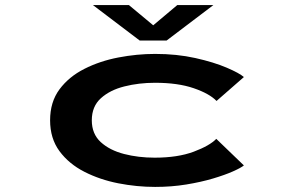

<svg xmlns="http://www.w3.org/2000/svg" viewBox="-20 -724 1140 755"><path d="M590 11Q518 11 445.2 -3.2Q372.5 -17.5 311.8 -48.5Q251 -79.5 214 -129.5Q177 -179.5 177 -251Q177 -323 214 -372.8Q251 -422.5 311.8 -453.2Q372.5 -484 445.5 -498Q518.5 -512 590 -512Q675 -512 748 -495.8Q821 -479.5 871.2 -458Q921.5 -436.5 939 -421L831.5 -327Q803.5 -356 741.5 -377.2Q679.5 -398.5 589.5 -398.5Q526 -398.5 469.2 -384.2Q412.5 -370 376.8 -337.8Q341 -305.5 341 -251Q341 -197.5 376.2 -165.2Q411.5 -133 467.8 -118.5Q524 -104 588 -104Q679 -104 741.8 -127.5Q804.5 -151 830.5 -178L939 -73.5Q927.5 -64 896 -50Q864.5 -36 817.5 -22Q770.5 -8 712.5 1.5Q654.5 11 590 11ZM345.5 -704H487L582.5 -624.5L677 -704H819L635 -564.5H529.5Z"/></svg>

Font: Trispace Expanded SemiBold
Style: Regular
Weight: 600
Width: 7
Designer: Tyler Finck
Foundry: Etcetera Type Company
Version: Version 1.210; ttfautohint (v1.8.3)